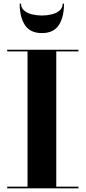

<svg xmlns="http://www.w3.org/2000/svg" viewBox="-20 -1019 463 1039"><path d="M94 -999Q94 -976 110.8 -961.8Q127.5 -947.5 153.5 -941.2Q179.5 -935 206.5 -935Q233.5 -935 259.5 -941.2Q285.5 -947.5 302.2 -961.8Q319 -976 319 -999H326.5Q326.5 -927 298.5 -883.5Q270.5 -840 206.5 -840Q143 -840 114.8 -883.5Q86.5 -927 86.5 -999ZM19 -9H129V-741H19V-750H404.5V-741H284.5V-9H404.5V0H19Z"/></svg>

Font: Bodoni* 24pt
Style: Bold
Weight: 700
Version: Version 2.3